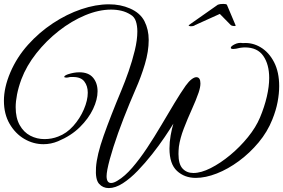

<svg xmlns="http://www.w3.org/2000/svg" viewBox="-37 -835 1445 980"><path d="M518 125Q488 125 468.5 103Q449 81 453 20Q457 -43 492 -142Q527 -241 583 -375Q601 -418 619.5 -471Q638 -524 651 -577.5Q664 -631 664 -674Q664 -704 656.5 -726.5Q649 -749 630 -760Q608 -774 583 -780Q558 -786 530 -786Q467 -786 397.5 -757Q328 -728 263.5 -677.5Q199 -627 148.5 -563Q98 -499 72 -430Q57 -389 50 -353Q43 -317 43 -288Q43 -233 63.5 -196.5Q84 -160 117.5 -142.5Q151 -125 190 -125Q227 -125 260 -138Q303 -154 337 -192Q371 -230 391 -276.5Q411 -323 411 -362Q411 -396 393.5 -419Q376 -442 336 -442Q330 -442 324.5 -442Q319 -442 312 -440Q308 -439 305 -439Q302 -439 300 -439Q291 -439 291 -443Q291 -449 310 -456Q341 -466 368 -466Q415 -466 438 -438.5Q461 -411 461 -369Q461 -327 438 -278.5Q415 -230 370.5 -186Q326 -142 259 -114Q223 -99 185 -99Q133 -99 87 -126Q41 -153 12 -203Q-17 -253 -17 -321Q-17 -354 -9 -390Q-1 -426 16 -466Q49 -543 106 -606.5Q163 -670 233.5 -716.5Q304 -763 378 -788Q452 -813 519 -813Q578 -813 626 -792Q679 -769 700.5 -726.5Q722 -684 722 -631Q722 -573 702.5 -507.5Q683 -442 655 -379Q624 -308 594 -231Q564 -154 542 -85Q520 -16 511 30Q509 41 508 49.5Q507 58 507 64Q507 99 530 99Q544 99 563 87Q600 65 638 21Q676 -23 713.5 -79.5Q751 -136 786 -195.5Q821 -255 853 -308Q885 -361 911 -398Q927 -420 941 -430.5Q955 -441 965 -441Q986 -441 986 -409Q986 -390 977 -363Q964 -325 942 -276.5Q920 -228 901 -178.5Q882 -129 876 -86Q875 -75 874.5 -66.5Q874 -58 874 -49Q874 3 895 25.5Q916 48 950 48Q989 48 1038.5 23Q1088 -2 1138 -43.5Q1188 -85 1228.5 -135Q1269 -185 1290 -235Q1313 -290 1325 -342Q1337 -394 1337 -437Q1337 -506 1307 -549.5Q1277 -593 1213 -593Q1208 -593 1202 -592.5Q1196 -592 1189 -591Q1165 -585 1154 -585Q1141 -585 1141 -591Q1141 -599 1161 -609Q1181 -619 1203 -615Q1251 -619 1293.5 -593.5Q1336 -568 1362 -517.5Q1388 -467 1388 -395Q1388 -358 1380 -315Q1372 -272 1353 -225Q1328 -162 1283 -108Q1238 -54 1182.5 -13Q1127 28 1069.5 50.5Q1012 73 962 73Q905 73 866.5 37.5Q828 2 828 -77Q828 -110 834 -144Q840 -178 848 -204Q831 -176 803 -134.5Q775 -93 739.5 -48Q704 -3 666 36.5Q628 76 590 100.5Q552 125 518 125ZM1103 -815Q1117 -815 1121 -811L1165 -707Q1165 -706 1165.5 -705.5Q1166 -705 1166 -705Q1166 -702 1158 -702Q1154 -702 1148.5 -703.5Q1143 -705 1141 -707L1085 -764L959 -707Q952 -701 937 -701Q932 -701 928 -703Q924 -705 927 -707L1075 -811Q1080 -813 1086.5 -814Q1093 -815 1103 -815Z"/></svg>

Font: Great Vibes
Style: Regular
Weight: 400
Designer: Robert E. Leuschke, Viktoriya Grabowska, Viviana Monsalve, Eben Sorkin
Foundry: Robert E. Leuschke
Version: Version 1.103; ttfautohint (v1.8.4.7-5d5b)